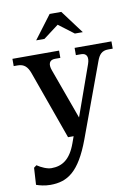

<svg xmlns="http://www.w3.org/2000/svg" viewBox="-104 -794 815 1119"><g transform="rotate(-10 303.5 -235.0)"><path d="M106 -405 251 0H284L270 39C237 131 188 161 125 161C100 161 66 146 41 129L25 141L19 241C38 248 69 256 102 256C204 256 275 210 342 30L502 -405C515 -442 532 -463 570 -463H597V-506H379V-463H411C442 -463 454 -440 440 -400L334 -102L226 -400C211 -440 223 -463 255 -463H287V-506H11V-463H34C73 -463 92 -443 106 -405ZM166 -588H215L305 -656L395 -588H442L339 -726H270Z"/></g></svg>

Font: LT Superior Serif Semibold
Style: Regular
Weight: 600
Designer: Daniel Lyons
Foundry: LyonsType
Version: Version 2.120;FEAKit 1.0